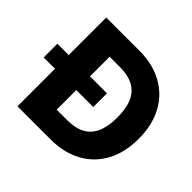

<svg xmlns="http://www.w3.org/2000/svg" viewBox="-174 -920 1112 1112"><g transform="rotate(45 382.0 -364.0)"><path d="M371.6 0H177.7V-147H363.3Q428.2 -147 471.4 -169.9Q514.6 -192.9 536.1 -241Q557.6 -289.1 557.6 -363.8Q557.6 -439 535.9 -486.8Q514.2 -534.7 470.5 -557.6Q426.8 -580.6 360.8 -580.6H174.8V-727.5H371.6Q482.4 -727.5 563.2 -683.3Q644 -639.2 688.2 -557.6Q732.4 -476.1 732.4 -363.8Q732.4 -251.5 688.5 -169.9Q644.5 -88.4 563.7 -44.2Q482.9 0 371.6 0ZM276.9 -727.5V0H102.5V-727.5ZM9.8 -307.6V-419.9H416V-307.6Z"/></g></svg>

Font: Inter 24pt ExtraBold
Style: Regular
Weight: 800
Designer: Rasmus Andersson
Foundry: rsms
Version: Version 4.001;git-66647c0bb